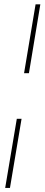

<svg xmlns="http://www.w3.org/2000/svg" viewBox="-20 -748 210 904"><path d="M59.1 -188.5H81.5L26.9 136.7H4.4ZM169.9 -727.5 116.2 -403.3H93.3L147.5 -727.5Z"/></svg>

Font: Inter 20pt Thin
Style: Italic
Weight: 250
Italic angle: -9.3988°
Version: Version 4.001;git-66647c0bb